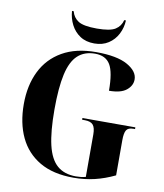

<svg xmlns="http://www.w3.org/2000/svg" viewBox="-99 -1013 941 1104"><g transform="rotate(10 371.0 -461.5)"><path d="M405 10Q286 10 207.5 -36Q129 -82 90 -164.5Q51 -247 51 -358Q51 -467 91.5 -549.5Q132 -632 212 -678Q292 -724 409 -724Q531 -724 592.5 -689.5Q654 -655 654 -607Q654 -571 621.5 -544.5Q589 -518 520 -518Q520 -626 493.5 -670Q467 -714 405 -714Q343 -714 304 -678Q265 -642 247.5 -563.5Q230 -485 230 -358Q230 -229 248.5 -150.5Q267 -72 308.5 -36Q350 0 418 0Q432 0 446 -1.5Q460 -3 475 -7V-255Q475 -294 461 -310.5Q447 -327 413 -327H397V-337H706V-327H696Q666 -327 655.5 -310Q645 -293 645 -251V-46Q587 -18 528.5 -4Q470 10 405 10ZM389 -771Q340 -771 306 -793.5Q272 -816 253 -853Q234 -890 231 -933H241Q250 -897 280.5 -877.5Q311 -858 389 -858Q466 -858 496.5 -877.5Q527 -897 536 -933H546Q544 -890 525 -853Q506 -816 471.5 -793.5Q437 -771 389 -771Z"/></g></svg>

Font: Noto Serif Display SemiCondensed ExtraBold
Style: Regular
Weight: 800
Width: 4
Designer: Monotype Design Team
Foundry: Monotype Imaging Inc.
Version: Version 2.009